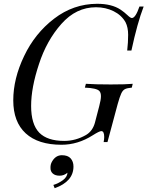

<svg xmlns="http://www.w3.org/2000/svg" viewBox="-20 -742 770 1003"><path d="M507.3 -239.3Q507.3 -257.8 499 -266.6Q485.4 -281.7 423.3 -284.2L428.7 -304.2Q477.5 -300.8 558.6 -300.8Q639.6 -300.8 673.3 -304.2L668.5 -284.2Q644.5 -282.2 632.8 -276.4Q621.1 -270.5 613.3 -253.4Q605.5 -236.8 594.7 -198.2L541.5 0H521.5Q524.4 -15.6 524.4 -26.4Q524.4 -57.1 509.3 -57.1Q499 -57.1 464.4 -35.2Q386.7 14.2 301.3 14.2Q179.2 14.2 114.3 -45.4Q49.3 -105 49.3 -217.8Q49.3 -331.1 106 -449.2Q162.1 -567.4 262.7 -644.5Q363.3 -721.7 487.3 -722.2Q563.5 -722.2 609.4 -691.9Q629.9 -678.2 645.5 -663.1Q661.1 -647.9 668.9 -647.9Q688 -647.9 708.5 -708H730.5Q697.3 -621.6 666.5 -478H644.5Q649.4 -521 649.4 -560.1Q649.4 -599.1 635.7 -626Q614.7 -663.1 573.2 -683.6Q531.7 -704.1 481.4 -704.1Q377.9 -704.1 300.8 -617.2Q223.6 -530.3 183.6 -407.2Q142.6 -284.2 142.6 -188.5Q142.6 -92.8 185.1 -48.8Q227.5 -5.9 315.4 -5.9Q375.5 -5.9 429.7 -37.1Q463.4 -57.1 475.6 -100.1L498.5 -188Q507.3 -221.2 507.3 -239.3ZM243.7 134.8Q243.2 116.2 252 101.6Q270.5 69.3 302.7 68.8Q334.5 68.8 349.1 85.4Q363.8 102.1 363.8 127.9Q363.8 206.1 265.6 241.2L258.8 224.1Q286.1 215.8 308.6 199.2Q331.1 182.6 332.5 160.2Q314.5 175.8 291.5 175.8Q268.6 175.8 255.9 164.6Q243.2 153.3 243.7 134.8Z"/></svg>

Font: PlayfairDisplaySC-Italic
Style: Italic
Weight: 400
Italic angle: -14°
Designer: Claus Eggers Sørensen
Foundry: Claus Eggers Sørensen
Version: Version 1.004;PS 001.004;hotconv 1.0.70;makeotf.lib2.5.58329